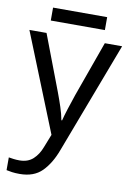

<svg xmlns="http://www.w3.org/2000/svg" viewBox="-99 -737 708 1038"><g transform="rotate(10 255.0 -218.5)"><path d="M1 -536H95L211 -231Q226 -191 238 -154.5Q250 -118 256 -85H260Q266 -110 279 -150.5Q292 -191 306 -232L415 -536H510L279 74Q251 150 206.5 195Q162 240 84 240Q60 240 42 237.5Q24 235 11 232V162Q22 164 37.5 166Q53 168 70 168Q116 168 144.5 142Q173 116 189 73L217 2ZM403 -677V-606H106V-677Z"/></g></svg>

Font: RS Noto Sans
Style: Regular
Weight: 400
Designer: Monotype Design Team
Foundry: Monotype Imaging Inc.
Version: Version 3.10